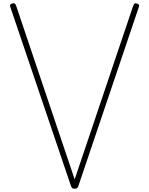

<svg xmlns="http://www.w3.org/2000/svg" viewBox="-20 -1136 909 1170"><path d="M435 14Q425 14 420.5 10.5Q416 7 413 -1L43 -1093Q40 -1101 41.5 -1105.5Q43 -1110 53 -1114Q64 -1118 69.5 -1114.5Q75 -1111 79 -1099L435 -43L791 -1099Q796 -1111 801 -1114.5Q806 -1118 816 -1114Q826 -1110 827.5 -1105.5Q829 -1101 826 -1093L457 -1Q454 7 449.5 10.5Q445 14 435 14Z"/></svg>

Font: Playwrite FR Moderne Thin
Style: Regular
Weight: 250
Version: Version 1.002